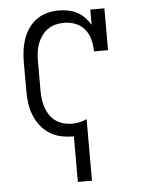

<svg xmlns="http://www.w3.org/2000/svg" viewBox="-53 -580 606 827"><g transform="rotate(-5 250.0 -166.5)"><path d="M250 205V8Q249 8 248.5 8Q248 8 247 8Q221 8 195 2.5Q169 -3 146.5 -17Q124 -31 107.5 -52Q91 -73 81 -97Q71 -121 67 -147.5Q63 -174 63 -200V-330Q63 -355 66.5 -380.5Q70 -406 78.5 -430Q87 -454 101.5 -475Q116 -496 136.5 -510.5Q157 -525 182 -531.5Q207 -538 232 -538Q253 -538 273 -534Q293 -530 311 -520.5Q329 -511 343.5 -496Q358 -481 368 -464V-530H429V-349H368Q368 -374 362 -399Q356 -424 340 -444Q324 -464 300 -473.5Q276 -483 250 -483Q232 -483 213.5 -478.5Q195 -474 179.5 -463Q164 -452 153 -436.5Q142 -421 135.5 -403.5Q129 -386 126.5 -367.5Q124 -349 124 -330V-200Q124 -181 126.5 -162.5Q129 -144 135 -126.5Q141 -109 151.5 -93.5Q162 -78 177 -67.5Q192 -57 210.5 -52Q229 -47 247 -47Q264 -47 280 -50.5Q296 -54 311 -61V205Z"/></g></svg>

Font: Iosevka Slab Light
Style: Regular
Weight: 300
Monospace: yes
Designer: Belleve Invis
Foundry: Belleve Invis
Version: Version 11.1.0; ttfautohint (v1.8.3)